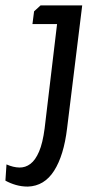

<svg xmlns="http://www.w3.org/2000/svg" viewBox="-101 -467 370 710"><path d="M25 -425 49 -447H203L147 8Q135 108 99 164.5Q63 221 2 223Q-21 223 -42 217Q-63 211 -81 201L-77 141Q-52 152 -29.5 152.5Q-7 153 11.5 139Q30 125 43.5 93.5Q57 62 64 8L110 -378H19Z"/></svg>

Font: Zilla Slab Medium
Style: Regular
Weight: 500
Designer: Typotheque.com
Foundry: Typotheque type foundry
Version: Version 1.1; 2017